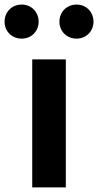

<svg xmlns="http://www.w3.org/2000/svg" viewBox="-62 -820 429 840"><path d="M79 0H226V-560H79ZM33 -651C76 -651 107 -684 107 -725C107 -767 76 -800 33 -800C-11 -800 -42 -767 -42 -725C-42 -684 -11 -651 33 -651ZM273 -651C316 -651 347 -684 347 -725C347 -767 316 -800 273 -800C229 -800 198 -767 198 -725C198 -684 229 -651 273 -651Z"/></svg>

Font: Source Han Sans JP
Style: Bold
Weight: 700
Designer: Ryoko NISHIZUKA 西塚涼子 (kana, bopomofo & ideographs); Paul D. Hunt (Latin, Greek & Cyrillic); Sandoll Communications 산돌커뮤니
Foundry: Adobe
Version: Version 2.002;hotconv 1.0.116;makeotfexe 2.5.65601